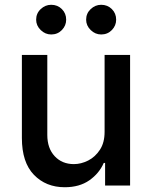

<svg xmlns="http://www.w3.org/2000/svg" viewBox="-20 -775 634 802"><path d="M250.4 7.1Q171.9 7.1 121.6 -44.9Q71.4 -96.9 71.4 -198.5V-545.5H177.6V-211.3Q177.6 -155.5 208.5 -122.5Q239.3 -89.5 288.7 -89.5Q318.5 -89.5 348.2 -104.4Q377.8 -119.3 397.7 -149.9Q416.9 -179.3 416.9 -224.4V-545.5H523.4V0H419V-94.5H413.4Q394.5 -50.8 353.2 -21.8Q311.8 7.1 250.4 7.1ZM193.9 -631Q169 -631 150 -649.5Q131 -668 131 -692.8Q131 -719.1 150 -737Q169 -755 193.9 -755Q220.5 -755 238.5 -737Q256.4 -719.1 256.4 -692.8Q256.4 -668 238.5 -649.5Q220.5 -631 193.9 -631ZM402.7 -631Q377.8 -631 358.8 -649.5Q339.8 -668 339.8 -692.8Q339.8 -719.1 358.8 -737Q377.8 -755 402.7 -755Q429.3 -755 447.3 -737Q465.2 -719.1 465.2 -692.8Q465.2 -668 447.3 -649.5Q429.3 -631 402.7 -631Z"/></svg>

Font: Linik Sans Medium
Style: Regular
Weight: 500
Designer: Rasmus Andersson (font), Cristiano Sobral (main changes)
Foundry: rsms
Version: Version 3.018;June 1, 2022;FontCreator 14.0.0.2814 64-bit; t